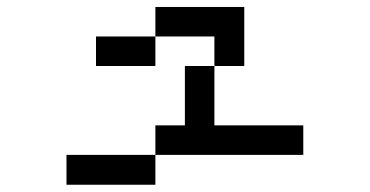

<svg xmlns="http://www.w3.org/2000/svg" viewBox="-20 -462 1040 540"><path d="M250 -276.4V-359.4H417V-276.4ZM583 -276.4V-109.4H833V-26.4H417V-109.4H500V-276.4ZM583 -276.4V-359.4H417V-442.4H667V-276.4ZM417 -26.4V57.6H167V-26.4Z"/></svg>

Font: KH Dot Kodenmachou 12
Style: Regular
Weight: 400
Designer: Original version for X68000 by Keitarou Hiraki (http://hp.vector.co.jp/authors/VA000874/) / TrueType conversion by Homem
Version: Version 1.00.20150527